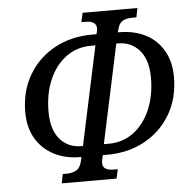

<svg xmlns="http://www.w3.org/2000/svg" viewBox="-53 -783 852 852"><g transform="rotate(-5 373.0 -357.0)"><path d="M188 16 196 -25H213Q240 -25 258 -36Q276 -47 283 -83L285 -93H281Q214 -93 163 -119.5Q112 -146 83 -195Q54 -244 54 -313Q54 -406 96 -477.5Q138 -549 211.5 -589.5Q285 -630 380 -630H399L401 -638Q404 -647 404 -655Q404 -689 355 -689H337L346 -730H590L582 -689H565Q535 -689 519.5 -679Q504 -669 498 -644L494 -630H499Q566 -630 617 -604Q668 -578 696.5 -528.5Q725 -479 725 -411Q725 -317 683 -245.5Q641 -174 567.5 -133.5Q494 -93 400 -93H380L378 -83Q374 -70 374 -58Q375 -39 388 -32Q401 -25 423 -25H441L432 16ZM290 -141H296L390 -581H370Q306 -581 258 -545Q210 -509 183.5 -447Q157 -385 157 -306Q157 -227 193 -184Q229 -141 290 -141ZM389 -141H410Q474 -141 522 -177Q570 -213 596.5 -275.5Q623 -338 623 -416Q623 -496 586.5 -538.5Q550 -581 490 -581H483Z"/></g></svg>

Font: Noto Serif Condensed
Style: Italic
Weight: 400
Width: 3
Italic angle: -12°
Designer: Monotype Design Team
Foundry: Monotype Imaging Inc.
Version: Version 2.014; ttfautohint (v1.8.4.7-5d5b)